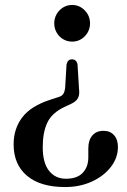

<svg xmlns="http://www.w3.org/2000/svg" viewBox="-20 -605 512 775"><path d="M299 -245.5 293 -344.5Q291 -355 285.5 -360.2Q280 -365.5 270.5 -365.5Q261.5 -365.5 256.2 -360.5Q251 -355.5 248.5 -344L243 -251Q241 -234 235.2 -225.5Q229.5 -217 215.5 -213L184.5 -203Q105 -177.5 70 -131.5Q35 -85.5 35 -22.5Q35 59 89 104.5Q143 150 242.5 150Q303 150 351.5 127.5Q400 105 428 68.2Q456 31.5 456 -11.5Q456 -42 440.2 -59.5Q424.5 -77 398 -77Q369 -77 352.8 -58.2Q336.5 -39.5 336.5 -6.5V30Q336.5 68.5 314 92.5Q291.5 116.5 246 116.5Q203.5 116.5 178 84.5Q152.5 52.5 152.5 -11Q152.5 -71 171 -110Q189.5 -149 239.5 -173L266.5 -185.5Q288 -195.5 295 -209.5Q302 -223.5 299 -245.5ZM271.5 -585Q291.5 -585 307.8 -574.8Q324 -564.5 333.8 -547.8Q343.5 -531 343.5 -511Q343.5 -490.5 333.8 -473.8Q324 -457 307.8 -447Q291.5 -437 271.5 -437Q251 -437 234.5 -447Q218 -457 208.5 -473.8Q199 -490.5 199 -511Q199 -531 208.5 -547.8Q218 -564.5 234.5 -574.8Q251 -585 271.5 -585Z"/></svg>

Font: Fraunces 28pt
Style: Regular
Weight: 400
Version: Version 1.000;[b76b70a41]